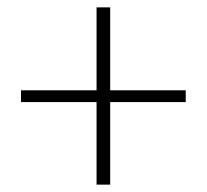

<svg xmlns="http://www.w3.org/2000/svg" viewBox="-20 -624 561 521"><path d="M242 -123V-347H37V-379H242V-604H279V-379H484V-347H279V-123Z"/></svg>

Font: Noto Sans TC
Style: Regular
Weight: 100
Designer: Ryoko NISHIZUKA 西塚涼子 (kana, bopomofo & ideographs); Paul D. Hunt (Latin, Greek & Cyrillic); Sandoll Communications 산돌커뮤니
Foundry: Adobe
Version: Version 2.004;hotconv 1.0.118;makeotfexe 2.5.65603